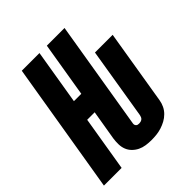

<svg xmlns="http://www.w3.org/2000/svg" viewBox="-212 -870 1013 1013"><g transform="rotate(-45 295.0 -363.5)"><path d="M337 8Q317 8 296.5 5Q276 2 258.5 -6.5Q241 -15 227 -29Q213 -43 206 -61Q199 -79 198.5 -99.5Q198 -120 201 -141L229 -308H173L122 0H-10L112 -735H244L193 -427H248L299 -735H431L330 -124Q329 -118 330.5 -113.5Q332 -109 335.5 -105.5Q339 -102 343.5 -101Q348 -100 354 -100Q359 -100 365 -101.5Q371 -103 376 -107Q381 -111 383.5 -117Q386 -123 387 -128L453 -530H585L516 -111Q513 -92 504.5 -74Q496 -56 481.5 -41.5Q467 -27 449.5 -17.5Q432 -8 413 -2Q394 4 375 6Q356 8 337 8Z"/></g></svg>

Font: Iosevka Curly HvExObl
Style: Regular
Weight: 900
Width: 7
Italic angle: -9°
Monospace: yes
Designer: Belleve Invis
Foundry: Belleve Invis
Version: Version 11.1.0; ttfautohint (v1.8.3)